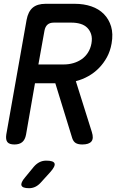

<svg xmlns="http://www.w3.org/2000/svg" viewBox="-20 -750 640 1010"><path d="M182 -411H317Q342 -411 366 -418Q390 -425 409.5 -438.5Q429 -452 442.5 -473Q456 -494 461 -521Q466 -549 459.5 -569.5Q453 -590 439 -604Q425 -618 403.5 -624.5Q382 -631 356 -631H263Q242 -631 230 -620.5Q218 -610 214 -589ZM164 -312 117 -42Q112 -15 97 -2.5Q82 10 56 10Q29 10 19 -2.5Q9 -15 13 -42L120 -646Q128 -689 152 -709.5Q176 -730 220 -730H373Q421 -730 460.5 -716.5Q500 -703 526.5 -676Q553 -649 564.5 -610.5Q576 -572 567 -521Q560 -481 542.5 -449Q525 -417 500.5 -392Q476 -367 445 -349.5Q414 -332 379 -323L463 -56Q474 -22 461 -6Q448 10 413 10Q391 10 378.5 2.5Q366 -5 360 -23L271 -312ZM112 183 158 127Q172 111 188 103Q204 95 223 95Q262 95 267 110Q272 125 243 157L193 212Q180 226 165 233Q150 240 133 240Q98 240 93 225.5Q88 211 112 183Z"/></svg>

Font: Maple Mono Medium
Style: Italic
Weight: 500
Italic angle: -10°
Monospace: yes
Designer: subframe7536
Version: Version 7.000